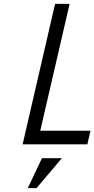

<svg xmlns="http://www.w3.org/2000/svg" viewBox="-20 -751 491 999"><path d="M266.6 -731H342.3L189.5 -70.8H450.7L434.6 0H97.7ZM198.2 72.3H301.8L169.9 228H124.5Z"/></svg>

Font: Glacial Indifference
Style: Italic
Weight: 400
Designer: Alfredo Marco Pradil
Foundry: Alfredo Marco Pradil
Version: Version 1.312